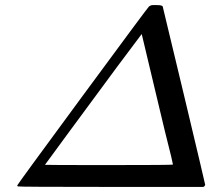

<svg xmlns="http://www.w3.org/2000/svg" viewBox="-20 -736 873 756"><path d="M574 -715 582 -716Q589 -716 595 -716Q612 -716 616 -714Q621 -712 621 -709Q622 -707 705 -359Q788 -11 788 -8Q786 -5 785 -3L781 0H416Q52 0 50 -2Q48 -4 48 -6Q48 -9 305 -358Q562 -707 567 -711Q571 -712 574 -715ZM599 -346 538 -602 442 -474Q347 -345 252 -216.5Q157 -88 157 -87Q157 -86 409 -86Q661 -86 661 -88L654 -120Q646 -151 629 -220.5Q612 -290 599 -346Z"/></svg>

Font: MathJax_Math
Style: Italic
Weight: 400
Version: Version 1.1